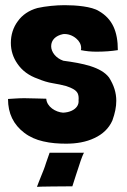

<svg xmlns="http://www.w3.org/2000/svg" viewBox="-20 -540 490 743"><path d="M236 16C275 16 313 10 346 -6C376 -20 401 -42 415 -74C425 -102 430 -126 430 -150C430 -181 421 -210 402 -240C371 -281 300 -295 225 -305C196 -315 178 -339 178 -361C178 -385 195 -402 224 -408C242 -410 261 -403 275 -391C287 -381 294 -368 294 -354C294 -352 294 -349 293 -346C312 -342 332 -340 353 -340C383 -340 411 -342 436 -346C436 -418 415 -467 363 -497C335 -515 274 -520 230 -520C197 -520 156 -516 125 -509C92 -500 66 -482 49 -458C31 -434 22 -405 22 -374C22 -344 31 -317 47 -294C65 -267 92 -247 127 -235C146 -227 165 -221 184 -218C203 -215 221 -211 236 -207C260 -199 275 -191 281 -178C284 -171 285 -162 284 -152C285 -144 283 -135 278 -128C269 -115 250 -105 224 -104C195 -106 161 -127 159 -158C135 -158 108 -160 74 -160C51 -160 30 -158 11 -157C11 -101 32 -58 74 -26C95 -10 120 1 147 7C176 14 207 16 236 16ZM123 183C128 182 227 181 260 181C273 142 277 126 286 101C293 78 304 49 306 51H172L158 91C153 108 146 125 139 142C132 160 128 169 123 183Z"/></svg>

Font: Londrina Solid CC
Style: CC
Weight: 400
Designer: Marcelo Magalhaes
Foundry: Tipos Pereira
Version: Version 1.003;FEAKit 1.0